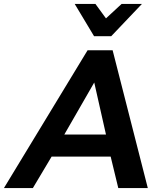

<svg xmlns="http://www.w3.org/2000/svg" viewBox="-74 -962 816 982"><path d="M492 -161 531 0H682L502 -705H374L-54 0H94L190 -161ZM408 -540 468 -274H255ZM548 -942 468 -868 414 -942H308L407 -777H495L652 -942Z"/></svg>

Font: Geom SemiBold
Style: Bold Italic
Weight: 600
Italic angle: -10°
Version: Version 1.102